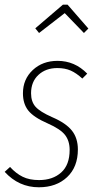

<svg xmlns="http://www.w3.org/2000/svg" viewBox="-20 -791 419 821"><path d="M147 -649.9 130.9 -669.9 249 -771H269L357.9 -668.9L338.9 -649.9L256.8 -734.9ZM226.1 -530.8Q299.8 -530.8 353 -476.1L332 -455.1Q306.6 -478.5 282.2 -489.3Q257.8 -500 225.1 -500Q175.8 -500 144.3 -470.7Q112.8 -441.4 112.8 -392.1Q112.8 -356.4 131.8 -334.7Q150.9 -313 203.1 -290Q262.2 -264.6 287.6 -232.4Q313 -200.2 313 -151.9Q313 -76.7 266.8 -33.4Q220.7 9.8 146 9.8Q60.5 9.8 0 -56.2L22.9 -77.1Q48.3 -49.3 76.9 -35.2Q105.5 -21 147 -21Q205.6 -21 241.7 -53.5Q277.8 -85.9 277.8 -149.9Q277.8 -188.5 258.1 -213.9Q238.3 -239.3 184.1 -263.2Q124.5 -289.1 101.3 -317.9Q78.1 -346.7 78.1 -392.1Q78.1 -452.1 120.1 -491.5Q162.1 -530.8 226.1 -530.8Z"/></svg>

Font: Fira Sans Compressed UltraLight
Style: Italic
Weight: 200
Width: 3
Italic angle: -8°
Designer: Carrois Corporate & Edenspiekermann AG
Foundry: Carrois Corporate GbR & Edenspiekermann AG
Version: Version 4.203;PS 004.203;hotconv 1.0.88;makeotf.lib2.5.64775